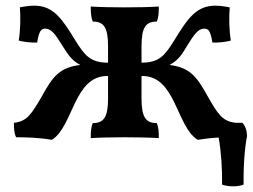

<svg xmlns="http://www.w3.org/2000/svg" viewBox="-20 -484 891 677"><path d="M851 -4C851 -22 846 -38 835 -51H811C764 -56 748 -82 712 -145C673 -216 648 -246 578 -255C609 -272 621 -291 642 -326C664 -362 679 -383 700 -383C714 -383 722 -377 729 -334C749 -333 777 -336 794 -341C788 -376 787 -425 790 -458C776 -461 755 -464 739 -464C672 -464 641 -418 594 -341C561 -288 541 -263 479 -263V-321C479 -389 495 -408 533 -408C539 -423 540 -439 540 -461C511 -459 465 -458 420 -458C375 -458 329 -459 300 -461C300 -439 301 -423 307 -408C345 -408 361 -389 361 -321V-263C299 -263 279 -288 246 -341C199 -418 168 -464 101 -464C85 -464 64 -461 50 -458C53 -425 52 -376 46 -341C63 -336 91 -333 111 -334C118 -377 126 -383 140 -383C161 -383 176 -362 198 -326C220 -292 231 -272 263 -255C192 -246 167 -217 128 -145C91 -82 76 -56 29 -51C29 -31 30 -13 37 0C72 0 115 1 163 9C239 -38 240 -219 361 -216V-137C361 -69 345 -50 307 -50C301 -35 300 -19 300 3C329 1 375 0 420 0C465 0 511 1 540 3C540 -19 539 -35 533 -50C495 -50 479 -69 479 -137V-216C600 -219 601 -38 677 9C703 5 728 2 751 1C760 53 764 112 763 167C787 175 818 175 839 167C838 97 843 38 851 -4Z"/></svg>

Font: Vollkorn Semibold
Style: Regular
Weight: 600
Designer: Friedrich Althausen
Foundry: Friedrich Althausen
Version: Version 4.015;PS 004.015;hotconv 1.0.88;makeotf.lib2.5.64775